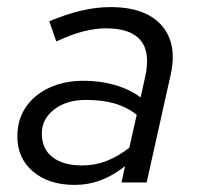

<svg xmlns="http://www.w3.org/2000/svg" viewBox="-20 -515 556 542"><path d="M191 7Q118 7 73.5 -30.5Q29 -68 29 -130Q29 -177 52.5 -212Q76 -247 118.5 -267Q161 -287 216 -287Q263 -287 304.5 -275Q346 -263 377 -240L390 -299Q405 -367 377 -401Q349 -435 279 -435Q249 -435 215.5 -426.5Q182 -418 139 -398L119 -455Q167 -475 209.5 -485Q252 -495 292 -495Q358 -495 400 -472Q442 -449 458.5 -406.5Q475 -364 462 -305L394 0H323L333 -46Q299 -19 264 -6Q229 7 191 7ZM212 -48Q248 -48 280.5 -60.5Q313 -73 345 -98L366 -191Q338 -213 303 -223Q268 -233 223 -233Q168 -233 133 -206Q98 -179 98 -138Q98 -95 128 -71.5Q158 -48 212 -48Z"/></svg>

Font: Red Hat Text VF
Style: Italic
Weight: 300
Italic angle: -12°
Designer: Pentagram, MCKL
Foundry: Pentagram, MCKL
Version: Version 1.023